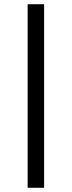

<svg xmlns="http://www.w3.org/2000/svg" viewBox="-20 -790 340 910"><path d="M111 100V-770H189V100Z"/></svg>

Font: ABeeZee
Style: Regular
Weight: 400
Designer: Anja Meiners
Foundry: Anja Meiners
Version: Version 1.001